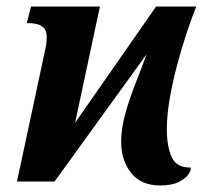

<svg xmlns="http://www.w3.org/2000/svg" viewBox="-20 -556 638 588"><path d="M470 12Q412 12 381.5 -26.5Q351 -65 351 -122Q351 -163 364.5 -210.5Q378 -258 396.5 -304.5Q415 -351 429 -390L147 0H32L121 -416Q122 -422 122.5 -428.5Q123 -435 123 -439Q124 -460 115 -469.5Q106 -479 94 -482Q82 -485 73 -485H62L75 -536H286L210 -180L458 -536H581Q567 -501 551.5 -454.5Q536 -408 522.5 -357Q509 -306 500 -255.5Q491 -205 491 -160Q491 -107 506 -74.5Q521 -42 564 -43Q566 -35 557 -22Q548 -9 527 1.5Q506 12 470 12Z"/></svg>

Font: Noto Serif Condensed
Style: Bold Italic
Weight: 700
Width: 3
Italic angle: -12°
Designer: Monotype Design Team
Foundry: Monotype Imaging Inc.
Version: Version 2.014